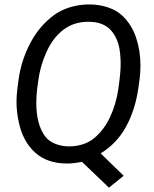

<svg xmlns="http://www.w3.org/2000/svg" viewBox="-20 -741 707 881"><path d="M547.4 65.4 480 120.1 356 1.5Q317.9 9.3 288.6 9.3Q196.8 9.3 141.6 -40.5Q86.4 -90.3 67.4 -174.8Q55.7 -224.6 55.7 -274.9Q55.7 -301.8 59.6 -333L65.4 -377.9Q78.6 -468.3 120.6 -546.4Q162.6 -624.5 229.5 -672.9Q262.2 -696.3 304 -708.5Q345.7 -720.7 389.2 -720.7Q435.1 -720.7 475.8 -707Q516.6 -693.4 543 -667.5Q584.5 -627.4 604.5 -568.1Q624.5 -508.8 624.5 -439.9Q624.5 -410.6 620.6 -377.9L614.3 -333Q600.1 -236.3 558.3 -159.7Q516.6 -83 441.9 -37.1ZM385.7 -641.1Q318.4 -641.1 270 -603.8Q221.7 -566.4 192.9 -501.5Q165 -439.5 156.2 -375L150.4 -332.5Q146.5 -300.3 146.5 -269.5Q146.5 -169.9 187.5 -114.7Q204.1 -92.8 233.6 -81.1Q263.2 -69.3 298.3 -69.3Q329.1 -69.3 358.9 -78.6Q388.7 -87.9 410.6 -106Q456.5 -143.1 484.9 -203.6Q513.2 -264.2 522.9 -332.5Q533.7 -406.2 533.7 -447.8Q533.7 -467.8 531.2 -494.6Q524.9 -561.5 489.7 -601.3Q454.6 -641.1 385.7 -641.1Z"/></svg>

Font: Mardoto
Style: Italic
Weight: 400
Italic angle: -12°
Designer: Christian Robertson, Vahan Hovhannisyan
Foundry: Google
Version: Version 1.000